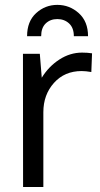

<svg xmlns="http://www.w3.org/2000/svg" viewBox="-20 -752 404 772"><path d="M210.4 -732.4Q259.8 -732.4 296.9 -699Q334 -665.5 334 -606.4H276.9Q276.9 -640.1 257.8 -657.7Q238.8 -675.3 210.4 -675.3Q182.1 -675.3 163.8 -657.7Q145.5 -640.1 145.5 -606.4H88.9Q88.9 -666 125.2 -699.2Q161.6 -732.4 210.4 -732.4ZM310.1 -540.5Q332 -540.5 350.1 -537.6L347.2 -462.4Q324.7 -466.3 308.1 -466.3Q239.7 -466.3 197 -418.7Q154.3 -371.1 154.3 -300.8V0H72.8Q72.3 -493.2 72.3 -535.6H140.1L147.9 -439.5Q175.8 -484.9 218.8 -512.7Q261.7 -540.5 310.1 -540.5Z"/></svg>

Font: Oxygen
Style: Regular
Weight: 400
Designer: Vernon Adams
Foundry: Vernon Adams
Version: Version Release 0.2.3 webfont; ttfautohint (v0.93.3-1d66) -l